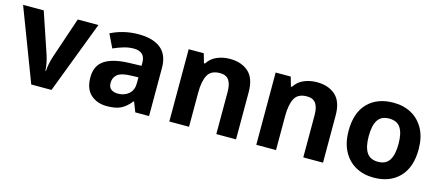

<svg xmlns="http://www.w3.org/2000/svg" viewBox="-45 -974 3196 1401"><g transform="rotate(15 1553.0 -273.5)"><path d="M208 0 0 -546H156L261 -235Q270 -207 275.5 -177Q281 -147 282 -123H286Q289 -177 308 -235L413 -546H569L361 0Z M871 -557Q981 -557 1039.5 -509.5Q1098 -462 1098 -364V0H994L965 -74H961Q926 -30 887 -10Q848 10 780 10Q707 10 659 -32.5Q611 -75 611 -163Q611 -250 672 -291.5Q733 -333 855 -337L950 -340V-364Q950 -407 927.5 -427Q905 -447 865 -447Q825 -447 787 -435.5Q749 -424 711 -407L662 -508Q706 -531 759.5 -544Q813 -557 871 -557ZM892 -251Q820 -249 792 -225Q764 -201 764 -162Q764 -128 784 -113.5Q804 -99 836 -99Q884 -99 917 -127.5Q950 -156 950 -208V-253Z M1561 -556Q1649 -556 1702 -508.5Q1755 -461 1755 -356V0H1606V-319Q1606 -378 1585 -407.5Q1564 -437 1518 -437Q1450 -437 1425 -390.5Q1400 -344 1400 -257V0H1251V-546H1365L1385 -476H1393Q1419 -518 1464.5 -537Q1510 -556 1561 -556Z M2218 -556Q2306 -556 2359 -508.5Q2412 -461 2412 -356V0H2263V-319Q2263 -378 2242 -407.5Q2221 -437 2175 -437Q2107 -437 2082 -390.5Q2057 -344 2057 -257V0H1908V-546H2022L2042 -476H2050Q2076 -518 2121.5 -537Q2167 -556 2218 -556Z M3061 -274Q3061 -138 2989.5 -64Q2918 10 2795 10Q2719 10 2659.5 -23Q2600 -56 2566 -119.5Q2532 -183 2532 -274Q2532 -410 2603 -483Q2674 -556 2798 -556Q2875 -556 2934 -523Q2993 -490 3027 -427.5Q3061 -365 3061 -274ZM2684 -274Q2684 -193 2710.5 -151.5Q2737 -110 2797 -110Q2856 -110 2882.5 -151.5Q2909 -193 2909 -274Q2909 -355 2882.5 -395.5Q2856 -436 2796 -436Q2737 -436 2710.5 -395.5Q2684 -355 2684 -274Z"/></g></svg>

Font: Noto Sans Medefaidrin
Style: Bold
Weight: 700
Designer: Dalton Maag Ltd
Foundry: Dalton Maag Ltd
Version: Version 1.002; ttfautohint (v1.8.4.7-5d5b)